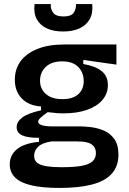

<svg xmlns="http://www.w3.org/2000/svg" viewBox="-20 -746 633 945"><path d="M273 179Q188 179 133.5 166Q79 153 53.5 127Q28 101 28 63Q28 17 64 -12Q100 -41 172 -48V-68Q118 -67 90 -79.5Q62 -92 62 -120Q62 -147 90 -168Q118 -189 182 -203V-222Q121 -226 87 -261.5Q53 -297 53 -354Q53 -405 80.5 -443.5Q108 -482 162.5 -504.5Q217 -527 295 -527H553V-428L390 -451V-431Q452 -420 481.5 -395Q511 -370 511 -327Q511 -286 484.5 -254.5Q458 -223 409 -205.5Q360 -188 290 -188Q277 -188 262 -189Q247 -190 215 -194Q193 -179 180.5 -167.5Q168 -156 168 -147Q168 -138 178 -133Q188 -128 203.5 -126Q219 -124 234 -124H374Q394 -124 425.5 -120.5Q457 -117 488.5 -104.5Q520 -92 541.5 -63.5Q563 -35 563 15Q563 72 530.5 108.5Q498 145 433.5 162Q369 179 273 179ZM283 77Q346 77 383 70Q420 63 436 47.5Q452 32 452 8Q452 -13 441.5 -25.5Q431 -38 415.5 -43Q400 -48 384.5 -49Q369 -50 358 -50H234Q187 -43 167.5 -23.5Q148 -4 148 21Q148 44 164 56Q180 68 210.5 72.5Q241 77 283 77ZM287 -258Q339 -258 365.5 -282.5Q392 -307 392 -346Q392 -389 365 -416.5Q338 -444 286 -444Q234 -444 205.5 -417Q177 -390 177 -348Q177 -322 190 -301.5Q203 -281 227 -269.5Q251 -258 287 -258ZM150 -726H230Q228 -702 241.5 -683.5Q255 -665 293 -665Q330 -665 342.5 -683Q355 -701 354 -726H434Q438 -681 421.5 -651.5Q405 -622 371.5 -606.5Q338 -591 291 -591Q243 -591 210 -606.5Q177 -622 161 -651.5Q145 -681 150 -726Z"/></svg>

Font: Bricolage Grotesque 17pt SemiBold
Style: Regular
Weight: 600
Version: Version 1.001;gftools[0.9.33.dev8+g029e19f]